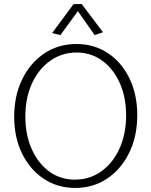

<svg xmlns="http://www.w3.org/2000/svg" viewBox="-20 -913 747 947"><path d="M351 14Q264 14 196 -31Q128 -76 89 -155.5Q50 -235 50 -337Q50 -441 89.5 -522Q129 -603 198.5 -649.5Q268 -696 357 -696Q444 -696 512 -651Q580 -606 618.5 -526.5Q657 -447 657 -345Q657 -241 617.5 -160Q578 -79 509 -32.5Q440 14 351 14ZM349 -27Q423 -27 480 -68Q537 -109 569.5 -180.5Q602 -252 602 -344Q602 -434 570.5 -504Q539 -574 484 -614Q429 -654 358 -654Q285 -654 227.5 -613Q170 -572 137.5 -501Q105 -430 105 -338Q105 -248 136.5 -177.5Q168 -107 223 -67Q278 -27 349 -27ZM364 -858 447 -740 488 -754 383 -893H343L237 -750L278 -740Z"/></svg>

Font: Catamaran Thin Thin
Style: Regular
Weight: 250
Version: Version 2.000